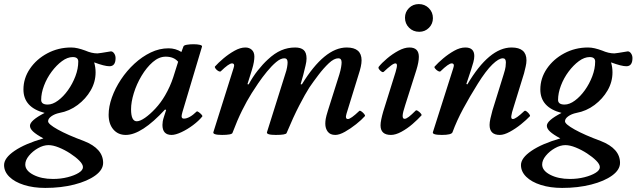

<svg xmlns="http://www.w3.org/2000/svg" viewBox="-80 -649 3123 942"><path d="M142 273Q84 273 38 258.5Q-8 244 -34 218.5Q-60 193 -60 161Q-60 126 -8.5 91Q43 56 133 30Q98 11 82.5 -3.5Q67 -18 67 -32Q67 -58 139 -95Q35 -122 35 -210Q35 -265 67 -312Q99 -359 152.5 -387.5Q206 -416 269 -416Q285 -416 302 -412Q319 -408 338 -401Q370 -387 398 -387Q405 -387 464 -397Q473 -397 480 -387Q487 -377 487 -364Q487 -324 457 -324Q433 -324 382 -343Q389 -319 389 -294Q389 -247 365 -205.5Q341 -164 301 -134Q261 -104 212 -95Q188 -90 172 -78.5Q156 -67 156 -54Q156 -40 203.5 -13.5Q251 13 332 43Q426 80 426 150Q426 184 387.5 212Q349 240 284.5 256.5Q220 273 142 273ZM154 -136Q178 -136 204.5 -155.5Q231 -175 253.5 -206.5Q276 -238 290 -275Q304 -312 304 -347Q304 -369 277 -369Q251 -369 224 -349Q197 -329 173.5 -297.5Q150 -266 136 -229Q122 -192 122 -159Q122 -136 154 -136ZM180 229Q218 229 251.5 220.5Q285 212 306 199Q327 186 327 171Q327 157 309 139Q291 121 264 103.5Q237 86 208.5 74.5Q180 63 158 63Q133 63 106.5 78Q80 93 62 115Q44 137 44 158Q44 188 83.5 208.5Q123 229 180 229Z M537 13Q499 13 476 -14Q453 -41 453 -86Q453 -126 469 -171Q485 -216 513.5 -259Q542 -302 579.5 -336.5Q617 -371 659.5 -391.5Q702 -412 747 -412Q781 -412 810 -394L820 -421Q822 -427 837 -429.5Q852 -432 870 -432Q888 -432 900.5 -429Q913 -426 911 -420L815 -99Q811 -84 811 -79Q811 -67 822 -67Q849 -67 885 -102Q888 -104 895.5 -98.5Q903 -93 909 -86.5Q915 -80 912 -77Q895 -56 867 -35Q839 -14 810 -0.5Q781 13 762 13Q717 13 717 -36Q717 -44 718.5 -53.5Q720 -63 725 -78L735 -109L730 -112Q615 13 537 13ZM591 -54Q607 -54 631.5 -71Q656 -88 682.5 -116.5Q709 -145 730 -181Q755 -224 770 -270L794 -346Q773 -371 733 -371Q700 -371 669.5 -344.5Q639 -318 614.5 -277Q590 -236 576.5 -192Q563 -148 563 -113Q563 -54 591 -54Z M1010 13Q962 13 967 -1L1066 -315Q1074 -338 1058 -338Q1043 -338 1003 -299Q999 -296 991 -300.5Q983 -305 977.5 -312.5Q972 -320 975 -323Q991 -341 1016.5 -362.5Q1042 -384 1070.5 -400Q1099 -416 1124 -416Q1143 -416 1155.5 -404.5Q1168 -393 1168 -371Q1168 -360 1165.5 -344.5Q1163 -329 1156 -306L1134 -236L1140 -235Q1160 -272 1184.5 -303Q1209 -334 1234 -357Q1267 -388 1299.5 -402Q1332 -416 1368 -416Q1396 -416 1410 -403.5Q1424 -391 1424 -362Q1424 -347 1419 -327Q1414 -307 1408 -282L1395 -236L1401 -235Q1512 -416 1621 -416Q1694 -416 1694 -353Q1694 -339 1690 -321Q1686 -303 1679 -282L1620 -91Q1612 -65 1627 -65Q1641 -65 1682 -104Q1685 -108 1693 -102.5Q1701 -97 1707 -89.5Q1713 -82 1710 -79Q1694 -61 1667 -39.5Q1640 -18 1612.5 -2.5Q1585 13 1565 13Q1540 13 1528 -3Q1516 -19 1516 -42Q1516 -53 1518 -65.5Q1520 -78 1529 -107L1585 -284Q1591 -304 1593.5 -319Q1596 -334 1596 -343Q1596 -363 1580 -363Q1559 -363 1533.5 -339Q1508 -315 1482.5 -281.5Q1457 -248 1438 -220Q1418 -189 1388.5 -132Q1359 -75 1326 4Q1322 13 1273 13Q1225 13 1230 -1L1319 -284Q1326 -304 1328.5 -319Q1331 -334 1331 -343Q1331 -363 1315 -363Q1297 -363 1275 -344.5Q1253 -326 1230 -298Q1207 -270 1187.5 -241.5Q1168 -213 1155 -192Q1131 -154 1107.5 -106.5Q1084 -59 1061 2Q1060 8 1045.5 10.5Q1031 13 1010 13Z M1977 -493Q1947 -493 1927 -513Q1907 -533 1907 -562Q1907 -590 1926.5 -609.5Q1946 -629 1975 -629Q2004 -629 2024 -609Q2044 -589 2044 -560Q2044 -532 2024.5 -512.5Q2005 -493 1977 -493ZM1838 13Q1787 13 1787 -34Q1787 -46 1790.5 -63Q1794 -80 1800 -101L1861 -296Q1868 -320 1867.5 -329Q1867 -338 1860 -338Q1852 -338 1837 -326.5Q1822 -315 1803 -297Q1799 -293 1792 -297.5Q1785 -302 1780 -309Q1775 -316 1778 -321Q1793 -340 1819 -362Q1845 -384 1874.5 -400Q1904 -416 1929 -416Q1975 -416 1975 -370Q1975 -345 1963 -306L1908 -133Q1896 -97 1895.5 -81.5Q1895 -66 1905 -66Q1913 -66 1926 -76Q1939 -86 1959 -106Q1962 -110 1970 -105Q1978 -100 1984 -93Q1990 -86 1988 -83Q1970 -63 1944 -40.5Q1918 -18 1889.5 -2.5Q1861 13 1838 13Z M2088 13Q2039 13 2044 -1L2144 -315Q2152 -338 2136 -338Q2121 -338 2081 -299Q2077 -296 2069 -300.5Q2061 -305 2055 -312.5Q2049 -320 2053 -323Q2069 -341 2094.5 -362.5Q2120 -384 2148.5 -400Q2177 -416 2203 -416Q2247 -416 2247 -374Q2247 -361 2242.5 -344Q2238 -327 2231 -306L2208 -237L2213 -235Q2320 -416 2430 -416Q2503 -416 2503 -353Q2503 -339 2499 -322Q2495 -305 2491 -289L2441 -127Q2430 -94 2428.5 -79.5Q2427 -65 2436 -65Q2451 -65 2492 -104Q2496 -108 2503.5 -102.5Q2511 -97 2516.5 -89.5Q2522 -82 2520 -79Q2503 -61 2476.5 -39.5Q2450 -18 2421.5 -2.5Q2393 13 2372 13Q2322 13 2322 -36Q2322 -49 2326 -67Q2330 -85 2336 -107L2391 -284Q2399 -309 2400.5 -321.5Q2402 -334 2402 -343Q2402 -363 2387 -363Q2367 -363 2335.5 -332.5Q2304 -302 2264 -238Q2224 -174 2192.5 -115.5Q2161 -57 2140 0Q2135 13 2088 13Z M2678 273Q2620 273 2574 258.5Q2528 244 2502 218.5Q2476 193 2476 161Q2476 126 2527.5 91Q2579 56 2669 30Q2634 11 2618.5 -3.5Q2603 -18 2603 -32Q2603 -58 2675 -95Q2571 -122 2571 -210Q2571 -265 2603 -312Q2635 -359 2688.5 -387.5Q2742 -416 2805 -416Q2821 -416 2838 -412Q2855 -408 2874 -401Q2906 -387 2934 -387Q2941 -387 3000 -397Q3009 -397 3016 -387Q3023 -377 3023 -364Q3023 -324 2993 -324Q2969 -324 2918 -343Q2925 -319 2925 -294Q2925 -247 2901 -205.5Q2877 -164 2837 -134Q2797 -104 2748 -95Q2724 -90 2708 -78.5Q2692 -67 2692 -54Q2692 -40 2739.5 -13.5Q2787 13 2868 43Q2962 80 2962 150Q2962 184 2923.5 212Q2885 240 2820.5 256.5Q2756 273 2678 273ZM2690 -136Q2714 -136 2740.5 -155.5Q2767 -175 2789.5 -206.5Q2812 -238 2826 -275Q2840 -312 2840 -347Q2840 -369 2813 -369Q2787 -369 2760 -349Q2733 -329 2709.5 -297.5Q2686 -266 2672 -229Q2658 -192 2658 -159Q2658 -136 2690 -136ZM2716 229Q2754 229 2787.5 220.5Q2821 212 2842 199Q2863 186 2863 171Q2863 157 2845 139Q2827 121 2800 103.5Q2773 86 2744.5 74.5Q2716 63 2694 63Q2669 63 2642.5 78Q2616 93 2598 115Q2580 137 2580 158Q2580 188 2619.5 208.5Q2659 229 2716 229Z"/></svg>

Font: Junicode SmExp
Style: Bold Italic
Weight: 700
Width: 6
Italic angle: -11°
Designer: Peter S. Baker
Version: Version 2.205; ttfautohint (v1.8.4)